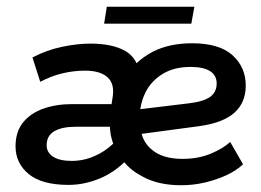

<svg xmlns="http://www.w3.org/2000/svg" viewBox="-20 -537 772 568"><path d="M183 10Q104 10 65 -22Q26 -54 26 -104Q26 -147 48 -174.5Q70 -202 108 -215.5Q146 -229 193 -229H310L313 -248Q320 -289 298 -308.5Q276 -328 232 -328Q198 -328 164.5 -320Q131 -312 99 -295L76 -367Q118 -389 163.5 -398.5Q209 -408 247 -408Q313 -408 351 -386Q373 -373 384 -350Q404 -369 432 -384Q481 -409 548 -409Q629 -409 668 -373.5Q707 -338 707 -284Q707 -234 674 -204Q641 -174 571 -164L399 -141Q406 -115 426 -97Q458 -67 520 -67Q566 -67 602.5 -82Q639 -97 661 -117L699 -51Q679 -32 649.5 -18.5Q620 -5 586 3Q552 11 516 11Q449 11 403 -14Q368 -32 348 -57Q314 -25 275 -9Q229 10 183 10ZM395 -214 536 -231Q581 -236 601 -250Q621 -264 621 -290Q621 -314 601.5 -326.5Q582 -339 544 -339Q495 -339 461.5 -318.5Q428 -298 411 -265Q399 -241 395 -214ZM192 -61Q227 -61 259 -75Q288 -87 315 -112Q312 -120 310 -128Q306 -143 305 -162H203Q164 -162 141 -149Q118 -136 118 -107Q118 -86 137 -73.5Q156 -61 192 -61ZM288 -467 296 -517H555L546 -467Z"/></svg>

Font: Rokkitt SemiBold Medium
Style: Italic
Weight: 500
Italic angle: -9°
Version: Version 3.103